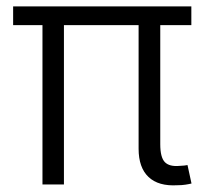

<svg xmlns="http://www.w3.org/2000/svg" viewBox="-20 -562 625 585"><path d="M520.5 2.4Q462.9 5.9 432.6 -22.7Q402.3 -51.3 402.3 -108.9V-520.5H468.3V-122.6Q468.3 -82.5 482.2 -68.1Q496.1 -53.7 527.3 -56.6Q537.1 -57.1 541.7 -57.6Q546.4 -58.1 551.3 -59.1L563.5 -2.9Q556.2 -1 544.9 0.7Q533.7 2.4 520.5 2.4ZM109.4 0V-520.5H174.8V0ZM20 -485.4V-542.5H563V-485.4Z"/></svg>

Font: Inter 16pt Light
Style: Regular
Weight: 300
Version: Version 4.001;git-66647c0bb